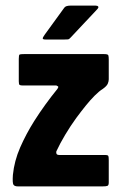

<svg xmlns="http://www.w3.org/2000/svg" viewBox="-20 -665 433 685"><path d="M26 -41Q31 -91 52 -139Q73 -187 102 -233Q121 -263 142 -292Q163 -321 185 -348Q187 -351 188 -354Q189 -357 181 -360H62Q53 -360 50 -362Q47 -364 47 -375V-455Q47 -469 50 -470.5Q53 -472 65 -472H352Q365 -472 366.5 -467.5Q368 -463 368 -452V-382Q368 -375 364.5 -366.5Q361 -358 347 -348Q334 -340 318 -324Q302 -308 285.5 -287.5Q269 -267 252 -244Q231 -215 212.5 -184Q194 -153 181 -125Q180 -121 181.5 -116.5Q183 -112 193 -112H355Q365 -112 366.5 -108.5Q368 -105 368 -93V-14Q368 -4 363.5 -2Q359 0 346 0H44Q32 0 28 -6Q24 -12 26 -41ZM143 -524Q133 -524 132.5 -527.5Q132 -531 140 -542L209 -637Q214 -645 232 -645H321Q328 -645 330.5 -641.5Q333 -638 325 -630L232 -531Q227 -525 222.5 -524.5Q218 -524 209 -524Z"/></svg>

Font: Glory Thin ExtraBold
Style: Regular
Weight: 800
Version: Version 1.011